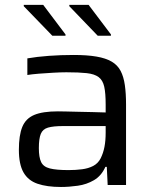

<svg xmlns="http://www.w3.org/2000/svg" viewBox="-20 -737 609 765"><path d="M222.9 8Q167 8 129.5 -4.9Q92 -17.8 73.6 -50.1Q55.2 -82.4 55.2 -140.2Q55.2 -197.8 68.8 -231.2Q82.3 -264.6 116.1 -279Q149.9 -293.3 210.6 -293.3Q221.5 -293.3 242.9 -292.8Q264.4 -292.3 292.3 -291.6Q320.2 -290.9 348.5 -290.4Q376.9 -289.9 401 -288.9V-320.7Q401 -365.9 395.3 -391.6Q389.6 -417.3 373 -429.8Q356.4 -442.2 325.5 -445.6Q294.5 -449 244.5 -449Q222.6 -449 192.7 -447.3Q162.7 -445.6 134.5 -443.4Q106.3 -441.1 89 -438.2V-504.4Q126.7 -511 174.6 -514.5Q222.5 -518 273.2 -518Q327.1 -518 364.3 -511.6Q401.5 -505.3 425.1 -491.4Q448.7 -477.5 460.7 -454.3Q472.7 -431.2 477.4 -398.2Q482.2 -365.1 482.2 -320.8V0H409L405.5 -72.1H399.9Q384.2 -36.6 354.6 -19.2Q325 -1.9 290.1 3Q255.1 8 222.9 8ZM253.4 -59.3Q281.9 -59.3 307 -62.6Q332.1 -65.8 351.3 -75.8Q370.5 -85.9 380.8 -105.7Q391.5 -127 396.2 -151.7Q401 -176.3 401 -208.9V-234.7H231.4Q192.3 -234.7 171.3 -228.6Q150.3 -222.5 142.6 -203.7Q134.8 -184.8 134.8 -146.7Q134.8 -110.5 143.8 -91.5Q152.8 -72.4 178.6 -65.9Q204.3 -59.3 253.4 -59.3ZM422 -594.6H369.4L256.2 -712.3V-717.5H333.1L422 -599.8ZM241 -594.6H188.5L74.7 -712.3V-717.5H152.2L241 -599.8Z"/></svg>

Font: Saira Thin
Style: Regular
Weight: 100
Designer: Hector Gatti with collaboration of the Omnibus-Type team
Foundry: Omnibus-Type
Version: Version 1.101